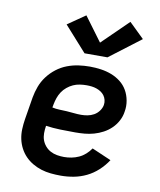

<svg xmlns="http://www.w3.org/2000/svg" viewBox="-88 -855 775 932"><g transform="rotate(10 300.0 -389.0)"><path d="M275 8Q250 8 225.5 5.5Q201 3 178.5 -4Q156 -11 135.5 -23Q115 -35 99 -51.5Q83 -68 72 -89Q61 -110 56 -133.5Q51 -157 52 -182Q53 -207 57 -232L75 -342Q80 -370 90 -397Q100 -424 118 -448Q136 -472 160 -490.5Q184 -509 211.5 -519.5Q239 -530 267 -534Q295 -538 323 -538Q351 -538 378.5 -534Q406 -530 430.5 -520.5Q455 -511 475.5 -495Q496 -479 509 -456.5Q522 -434 527 -406.5Q532 -379 527 -352Q524 -329 512.5 -307Q501 -285 483.5 -268Q466 -251 444.5 -239.5Q423 -228 400 -221.5Q377 -215 354 -213Q331 -211 308 -211Q272 -211 235 -212Q198 -213 163 -218V-217Q160 -199 160 -181Q160 -163 165.5 -147.5Q171 -132 182 -119Q193 -106 208 -98Q223 -90 240.5 -87Q258 -84 275 -84Q293 -84 311.5 -87.5Q330 -91 347.5 -99Q365 -107 379.5 -120Q394 -133 405 -149L500 -108Q482 -80 456.5 -56.5Q431 -33 401 -18.5Q371 -4 339 2Q307 8 275 8ZM321 -300Q337 -300 353 -303Q369 -306 383.5 -314Q398 -322 408.5 -336Q419 -350 422 -366Q424 -379 421 -391Q418 -403 411 -412.5Q404 -422 394 -428.5Q384 -435 372.5 -439Q361 -443 348.5 -444.5Q336 -446 323 -446Q307 -446 290 -443.5Q273 -441 257.5 -434Q242 -427 228 -415.5Q214 -404 204.5 -389.5Q195 -375 189.5 -359Q184 -343 181 -327L178 -311Q196 -307 214 -306.5Q232 -306 250 -305Q268 -304 285.5 -302Q303 -300 321 -300ZM286 -597 176 -720 263 -780 351 -661 479 -786 553 -714 399 -597Z"/></g></svg>

Font: Iosevka Curly SmBdEx
Style: Italic
Weight: 600
Width: 7
Italic angle: -9°
Monospace: yes
Designer: Belleve Invis
Foundry: Belleve Invis
Version: Version 11.1.0; ttfautohint (v1.8.3)